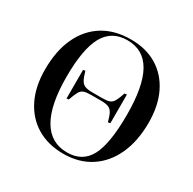

<svg xmlns="http://www.w3.org/2000/svg" viewBox="-165 -913 1099 1095"><g transform="rotate(30 384.0 -365.0)"><path d="M385 14Q284 14 210 -30.5Q136 -75 95.5 -157Q55 -239 55 -351Q55 -474 96 -562Q137 -650 213 -697Q289 -744 395 -744Q495 -744 567.5 -700Q640 -656 679.5 -575Q719 -494 719 -383Q719 -261 678 -172Q637 -83 562 -34.5Q487 14 385 14ZM400 -3Q500 -3 544.5 -86Q589 -169 589 -360Q589 -547 537.5 -638.5Q486 -730 380 -730Q277 -730 229.5 -644.5Q182 -559 182 -375Q182 -191 237 -97Q292 -3 400 -3ZM244 -268V-457L258 -459Q268 -423 278.5 -404Q289 -385 306.5 -378.5Q324 -372 354 -372H421Q451 -372 467 -378Q483 -384 493.5 -402.5Q504 -421 516 -458L531 -460V-271L516 -269Q507 -305 496.5 -324Q486 -343 468.5 -349.5Q451 -356 421 -356H354Q324 -356 307.5 -350Q291 -344 281 -325.5Q271 -307 258 -270Z"/></g></svg>

Font: Literata 72pt Medium
Style: Regular
Weight: 500
Designer: Latin by Veronika Burian and Jose Scaglione. Greek by Irene Vlachou. Cyrillic by Vera Evstafieva.
Foundry: TypeTogether
Version: Version 3.002